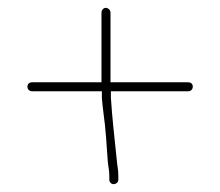

<svg xmlns="http://www.w3.org/2000/svg" viewBox="-20 -541 561 490"><path d="M282 -82V-92C282 -109 279 -118 278 -133C273 -183 266 -241 263 -292V-308H460C467 -308 472 -313 472 -320C472 -327 467 -331 460 -331H262V-509C262 -515 256 -521 250 -521C244 -521 239 -515 239 -509V-331H62C55 -331 50 -327 50 -320C50 -313 55 -308 62 -308H240V-291C241 -280 242 -268 244 -253C250 -212 252 -170 255 -130C256 -116 259 -107 259 -92V-82C259 -76 264 -71 270 -71C276 -71 282 -76 282 -82Z"/></svg>

Font: Electronic
Style: ExLt
Weight: 200
Version: Version 1.011